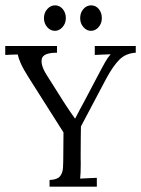

<svg xmlns="http://www.w3.org/2000/svg" viewBox="-24 -698 528 718"><path d="M161.3 0V-24.9Q189.6 -26 200 -38.3Q210.5 -50.6 211.6 -71.1Q212.7 -91.7 212.7 -117L213.4 -202.8L82.5 -409.2Q63.4 -439.3 54.3 -459.7Q45.1 -480 42.2 -494.3Q30.4 -493.9 18.9 -493.6Q7.3 -493.2 -4.4 -492.5V-525.9H189.2V-500.9Q137.5 -500.9 132.4 -478Q127.2 -455.1 149.6 -419.1L209.4 -324.5Q216.4 -313.5 223.7 -302.3Q231 -291.2 239.1 -279.4Q247.2 -267.7 256 -255.2H257.4Q265.9 -271.7 273.9 -286.9Q282 -302.2 290.1 -316.8L353.9 -437.8Q359.4 -448.5 369.3 -465.9Q379.2 -483.3 389.8 -495Q375.1 -494.7 360.1 -493.9Q345.1 -493.2 330.4 -492.5V-525.9H483.7V-500.9Q446.6 -498.7 423 -475.4Q399.3 -452.1 373.3 -404.1Q347.6 -355.7 324.2 -311.3Q300.7 -267 278.7 -225.2Q278.3 -211.6 278.1 -189Q278 -166.5 277.8 -143.7Q277.6 -121 277.6 -105.4Q277.6 -89.8 278 -89.5Q278 -69.3 277.4 -54.5Q276.9 -39.6 275.8 -30.1Q291.5 -30.8 306.9 -31.7Q322.3 -32.6 338.1 -33V0ZM181.2 -582.7Q164.6 -582.7 152.5 -596.6Q140.4 -610.6 140.4 -630Q140.4 -650.5 152.9 -664.3Q165.4 -678 181.9 -678Q198.8 -678 210.5 -664.3Q222.2 -650.5 222.2 -630Q222.2 -610.6 209.8 -596.6Q197.3 -582.7 181.2 -582.7ZM316.1 -582.7Q300 -582.7 287.9 -596.6Q275.8 -610.6 275.8 -630Q275.8 -650.5 287.9 -664.3Q300 -678 316.8 -678Q334.1 -678 345.4 -664.3Q356.8 -650.5 356.8 -630Q356.8 -610.6 344.7 -596.6Q332.6 -582.7 316.1 -582.7Z"/></svg>

Font: Parastoo
Style: Regular
Weight: 400
Foundry: Saber Rastikerdar (saber.rastikerdar@gmail.com)
Version: Version 3.000